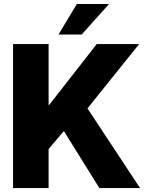

<svg xmlns="http://www.w3.org/2000/svg" viewBox="-20 -950 742 970"><path d="M45.9 0V-727.5H225.6V-419.9H228.5L468.8 -727.5H683.1L421.9 -402.3L687.5 0H481.9L302.7 -288.1L225.6 -197.3V0ZM275.4 -775.4 368.2 -929.7H530.8L392.6 -775.4Z"/></svg>

Font: Inter Display Extra Bold
Style: Regular
Weight: 800
Designer: Rasmus Andersson
Foundry: rsms
Version: Version 4.000;git-4fc901f